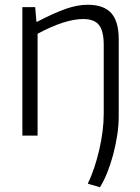

<svg xmlns="http://www.w3.org/2000/svg" viewBox="-20 -570 590 807"><path d="M349 202Q364 171 376 135Q388 99 397 60.5Q406 22 411 -17Q416 -56 416 -92V-381Q416 -440 396 -465Q376 -490 330 -490Q253 -490 138 -428V0H74V-540H128L133 -479H137Q208 -516 257 -533Q306 -550 349 -550Q416 -550 447.5 -515Q479 -480 479 -405V-80Q479 -42 472.5 -0.5Q466 41 455.5 80.5Q445 120 430.5 156Q416 192 400 217Z"/></svg>

Font: Encode Sans Narrow
Style: Light
Weight: 300
Designer: Pablo Impallari, Andres Torresi
Foundry: Pablo Impallari, Andres Torresi
Version: Version 1.000; ttfautohint (v1.00) -l 8 -r 50 -G 200 -x 14 -